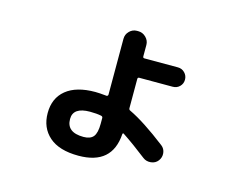

<svg xmlns="http://www.w3.org/2000/svg" viewBox="-96 -772 1193 972"><g transform="rotate(15 500.0 -286.0)"><path d="M385.7 -172.9Q296.9 -172.9 296.9 -111.3Q296.9 -41 385.7 -41Q421.9 -41 437.5 -60.5Q453.1 -80.1 453.1 -127.9V-158.2Q453.1 -166 444.3 -168Q419.9 -172.9 385.7 -172.9ZM385.7 57.6Q284.2 57.6 231.9 11.7Q179.7 -34.2 179.7 -111.3Q179.7 -189.5 232.9 -232.9Q286.1 -276.4 385.7 -276.4Q405.3 -276.4 444.3 -272.5Q447.3 -271.5 450.2 -274.4Q453.1 -277.3 453.1 -280.3V-573.2Q453.1 -596.7 469.7 -613.3Q486.3 -629.9 508.8 -629.9H515.6Q539.1 -629.9 556.2 -612.8Q573.2 -595.7 573.2 -573.2V-513.7Q573.2 -504.9 581.1 -504.9H756.8Q778.3 -504.9 793 -489.7Q807.6 -474.6 807.6 -453.6Q807.6 -432.6 793 -418Q778.3 -403.3 756.8 -403.3H581.1Q573.2 -403.3 573.2 -394.5V-242.2Q573.2 -233.4 581.1 -230.5Q659.2 -193.4 777.3 -102.5Q794.9 -88.9 797.4 -66.4Q799.8 -43.9 786.1 -25.9Q772.5 -7.8 748.5 -5.4Q724.6 -2.9 707 -16.6Q636.7 -71.3 579.1 -109.4Q577.1 -111.3 574.7 -109.9Q572.3 -108.4 572.3 -105.5Q561.5 57.6 385.7 57.6Z"/></g></svg>

Font: Rounded Mgen+ 1m bold
Style: Bold
Weight: 700
Designer: [Source Han Sans]
Ryoko NISHIZUKA  (kana & ideographs); Paul D. Hunt (Latin, Greek & Cyrillic); Wenlong ZHANG  (bopomofo
Version: Version 1.059.20150602